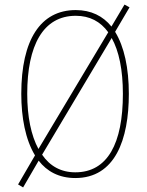

<svg xmlns="http://www.w3.org/2000/svg" viewBox="-20 -768 643 839"><path d="M543 -358C543 -470 523 -564 483 -629L546 -736L524 -748L467 -652C430 -698 378 -724 311 -724C157 -724 73 -594 73 -358C73 -255 91 -158 133 -89L59 38L81 51L149 -66C185 -19 238 10 309 10C483 10 543 -158 543 -358ZM99 -358C99 -569 168 -699 311 -699C372 -699 419 -674 453 -627L148 -117C116 -176 99 -258 99 -358ZM517 -358C517 -141 450 -15 309 -15C247 -15 198 -42 164 -92L468 -602C500 -545 517 -462 517 -358Z"/></svg>

Font: Noto Sans Gujarati Condensed Thin
Style: Regular
Weight: 100
Width: 3
Designer: Jelle Bosma - Monotype Design Team, Universal Thirst
Foundry: Monotype Imaging Inc.
Version: Version 2.106